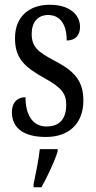

<svg xmlns="http://www.w3.org/2000/svg" viewBox="-20 -565 401 806"><path d="M173 10C272 10 330 -49 330 -143C330 -227 290 -268 209 -310C139 -347 113 -368 113 -423C113 -470 137 -502 182 -502C231 -502 260 -465 260 -395C296 -395 316 -417 316 -452C316 -502 274 -545 189 -545C102 -545 43 -495 43 -405C43 -321 80 -285 170 -235C236 -198 258 -174 258 -125C258 -67 231 -34 175 -34C115 -34 87 -86 87 -157C58 -157 30 -140 30 -94C30 -24 84 10 173 10ZM121 208V221H154C178 179 209 113 222 71V61H147C142 110 130 163 121 208Z"/></svg>

Font: Noto Serif Devanagari ExtraCondensed
Style: Regular
Weight: 400
Width: 2
Designer: Universal Thirst, Indian Type Foundry and the Monotype Design Team
Foundry: Monotype Imaging Inc.
Version: Version 2.004